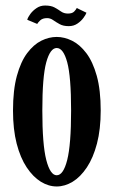

<svg xmlns="http://www.w3.org/2000/svg" viewBox="-20 -663 412 694"><path d="M185 11Q155.5 11 127.5 -6.2Q99.5 -23.5 76.5 -58Q53.5 -92.5 40.2 -144Q27 -195.5 27 -263.5Q27 -337.5 41 -388.8Q55 -440 78.2 -471Q101.5 -502 129.2 -515.8Q157 -529.5 185 -529.5Q212.5 -529.5 240.5 -515.8Q268.5 -502 292 -471Q315.5 -440 329.8 -388.8Q344 -337.5 344 -263.5Q344 -195.5 330.5 -144Q317 -92.5 294 -58Q271 -23.5 242.8 -6.2Q214.5 11 185 11ZM185 -29.5Q209 -29.5 223 -85Q237 -140.5 237 -263.5Q237 -386 223 -437.8Q209 -489.5 185 -489.5Q161.5 -489.5 147.2 -437.8Q133 -386 133 -263.5Q133 -140.5 147.2 -85Q161.5 -29.5 185 -29.5ZM228.5 -568.5Q208.5 -568.5 195.5 -575.8Q182.5 -583 172.2 -590.2Q162 -597.5 150.5 -597.5Q134 -597.5 125.5 -589.5Q117 -581.5 114.5 -576.5L78.5 -591.5Q81 -601 90 -613Q99 -625 112.5 -634Q126 -643 143 -643Q164.5 -643 177.2 -636Q190 -629 200.5 -621.5Q211 -614 225.5 -614Q241 -614 248 -621.2Q255 -628.5 257.5 -634L292.5 -617Q290.5 -610.5 282 -598.8Q273.5 -587 260 -577.8Q246.5 -568.5 228.5 -568.5Z"/></svg>

Font: Imbue Thin 10pt SemiBold
Style: Regular
Weight: 600
Version: Version 1.102